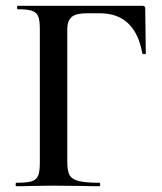

<svg xmlns="http://www.w3.org/2000/svg" viewBox="-20 -645 562 665"><path d="M37 -12Q73 -12 89.5 -17Q106 -22 112 -36.5Q118 -51 118 -81V-544Q118 -574 112.5 -588Q107 -602 91 -607.5Q75 -613 42 -613Q39 -613 39 -619Q39 -625 42 -625H473Q483 -625 483 -616L485 -460Q485 -458 479.5 -457.5Q474 -457 473 -460Q448 -599 326 -599H279Q243 -599 228 -586Q213 -573 213 -543V-85Q213 -53 221 -38.5Q229 -24 252.5 -18Q276 -12 325 -12Q327 -12 327 -6Q327 0 325 0Q285 0 262 -1L163 -2L90 -1Q71 0 37 0Q34 0 34 -6Q34 -12 37 -12Z"/></svg>

Font: Cormorant Garamond SemiBold
Style: Regular
Weight: 600
Designer: Christian Thalmann (Catharsis Fonts)
Version: Version 3.000